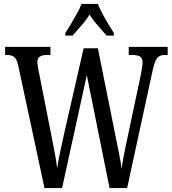

<svg xmlns="http://www.w3.org/2000/svg" viewBox="-20 -951 872 971"><path d="M72 -620Q65 -652 52 -662.5Q39 -673 16 -673H6V-714H235V-673H217Q169 -673 169 -638Q169 -628 171.5 -615Q174 -602 176 -590L241 -260Q250 -214 257.5 -175Q265 -136 269 -100Q275 -140 285 -186.5Q295 -233 307 -287L403 -707H475L563 -269Q573 -219 581.5 -177.5Q590 -136 595 -98Q600 -133 606.5 -166.5Q613 -200 623 -247L692 -572Q695 -586 698 -606Q701 -626 701 -637Q701 -657 688 -665Q675 -673 649 -673H631V-714H828V-673H812Q789 -673 776 -659Q763 -645 752 -595L623 0H534L419 -571L294 0H205ZM310 -784Q323 -803 338.5 -829Q354 -855 369 -882Q384 -909 392 -931H475Q484 -909 498 -882Q512 -855 528 -829Q544 -803 556 -784V-771H519Q498 -796 474.5 -822Q451 -848 433 -877Q415 -848 391.5 -822Q368 -796 347 -771H310Z"/></svg>

Font: Noto Serif Bengali ExtraCondensed
Style: Regular
Weight: 400
Width: 2
Designer: Juan Bruce, Universal Thirst, Indian Type Foundry and the Monotype Design Team.
Foundry: Monotype Imaging Inc.
Version: Version 2.003; ttfautohint (v1.8.4.7-5d5b)